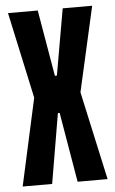

<svg xmlns="http://www.w3.org/2000/svg" viewBox="-51 -724 455 759"><g transform="rotate(-5 176.5 -344.0)"><path d="M8 0 84 -346 10 -688H128L173 -425H181L227 -688H344L268 -351L345 0H226L179 -277H172L125 0Z"/></g></svg>

Font: Saira UltraCondensed ExtraBold
Style: Regular
Weight: 800
Width: 1
Designer: Hector Gatti with collaboration of the Omnibus-Type team
Foundry: Omnibus-Type
Version: Version 1.101